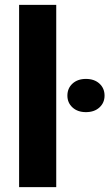

<svg xmlns="http://www.w3.org/2000/svg" viewBox="-20 -770 450 790"><path d="M211.4 -750V0H58.6V-750ZM257.3 -376.5Q257.3 -406.7 278.3 -426Q299.3 -445.3 333.5 -445.3Q368.2 -445.3 389.2 -426Q410.2 -406.7 410.2 -376.5Q410.2 -347.2 389.2 -327.9Q368.2 -308.6 333.5 -308.6Q299.3 -308.6 278.3 -327.9Q257.3 -347.2 257.3 -376.5Z"/></svg>

Font: Vazirmatn UI ExtraBold
Style: Regular
Weight: 800
Designer: Saber Rastikerdar
Foundry: Saber Rastikerdar
Version: Version 33.003